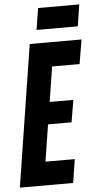

<svg xmlns="http://www.w3.org/2000/svg" viewBox="-74 -909 488 945"><g transform="rotate(-5 170.0 -436.5)"><path d="M-15 0 95 -700H350.9L330.8 -580.2H195L168 -407.3H284.9L266.5 -298H150.3L121.8 -116.3H266.6L248.2 0ZM134.4 -766 151.4 -872.8H354.8L338.2 -766Z"/></g></svg>

Font: Georama
Style: Italic
Weight: 400
Width: 2
Italic angle: -9°
Designer: Jean-Baptiste Levee
Foundry: Production Type
Version: Version 1.000